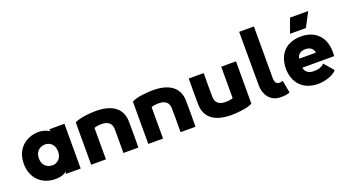

<svg xmlns="http://www.w3.org/2000/svg" viewBox="-53 -1305 3437 1895"><g transform="rotate(-20 1665.0 -358.0)"><path d="M303 -125C256 -125 200 -156 200 -235C200 -313 256 -344 303 -344C353 -344 402 -310 402 -235C402 -159 353 -125 303 -125ZM42 -235C42 -91 136 13 290 13C335 13 381 0 403 -22L400 -4V0H554V-470H396V-462L399 -446C378 -467 323 -482 290 -482C149 -482 42 -390 42 -235Z M819 0V-330C833 -337 867 -342 898 -342C966 -342 1002 -310 1003 -250C1004 -165 1004 -85 1003 0H1160C1161 -95 1161 -176 1160 -271C1159 -379 1098 -483 885 -483C832 -483 713 -474 664 -444V0Z M1419 0V-330C1433 -337 1467 -342 1498 -342C1566 -342 1602 -310 1603 -250C1604 -165 1604 -85 1603 0H1760C1761 -95 1761 -176 1760 -271C1759 -379 1698 -483 1485 -483C1432 -483 1313 -474 1264 -444V0Z M2201 -470V-140C2187 -133 2153 -128 2122 -128C2054 -128 2018 -160 2017 -220C2016 -305 2016 -385 2017 -470H1860C1859 -375 1859 -294 1860 -199C1861 -91 1922 13 2135 13C2188 13 2307 4 2356 -26V-470Z M2650 14C2686 14 2726 10 2748 -1L2724 -131C2711 -126 2698 -125 2684 -125C2657 -125 2641 -147 2640 -189V-733H2485C2485 -610 2485 -331 2486 -168C2487 -76 2540 14 2650 14Z M3242 -56 3157 -155C3130 -127 3093 -116 3045 -116C2989 -116 2956 -144 2950 -187H3285C3286 -204 3286 -214 3286 -233C3286 -375 3203 -482 3040 -482C2877 -482 2794 -375 2794 -233C2794 -94 2878 17 3045 17C3117 17 3207 -11 3242 -56ZM2950 -543H3117L3196 -693H3005ZM2952 -281C2953 -321 2991 -349 3040 -349C3089 -349 3124 -321 3126 -281Z"/></g></svg>

Font: Kreadon Extra Bold
Style: Regular
Weight: 800
Designer: kohakuno
Foundry: StudioGnu
Version: Version 1.000;Glyphs 3.1.2 (3151)